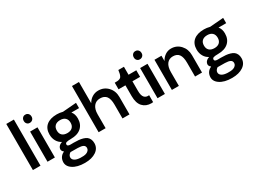

<svg xmlns="http://www.w3.org/2000/svg" viewBox="-46 -1260 2859 2146"><g transform="rotate(-30 1383.5 -187.5)"><path d="M49.8 -1V-596.2H147.9V-1Z M282.2 -475.1Q262.7 -475.1 249.3 -489.5Q235.8 -503.9 235.8 -524.9V-528.8Q235.8 -550.3 249.3 -565.2Q262.7 -580.1 282.2 -580.1H289.1Q308.6 -580.1 322.3 -565.2Q335.9 -550.3 335.9 -528.8V-524.9Q335.9 -504.4 322.3 -490.2Q308.6 -476.1 289.1 -475.1ZM237.8 0V-389.2H333V0Z M842.8 -411.1V-342.8H743.7Q773.9 -308.6 773.9 -251Q773.9 -175.8 726.3 -132.8Q678.7 -89.8 591.8 -89.8Q549.8 -89.8 533.2 -83.7Q516.6 -77.6 516.6 -60.1Q516.6 -54.2 519 -50Q521.5 -45.9 526.6 -43.5Q531.7 -41 536.9 -39.6Q542 -38.1 550.5 -37.8Q559.1 -37.6 564.9 -37.6Q570.8 -37.6 580.8 -37.8Q590.8 -38.1 595.7 -38.1Q633.3 -38.1 661.4 -35.4Q689.5 -32.7 716.1 -24.9Q742.7 -17.1 759.3 -4.2Q775.9 8.8 785.9 30.3Q795.9 51.8 795.9 81.1Q795.9 146 740.7 183.6Q685.5 221.2 595.7 221.2Q495.6 221.2 437.5 180.9Q379.4 140.6 388.7 78.1Q397 20 454.6 -7.8Q421.9 -31.2 433.8 -64.5Q445.8 -97.7 488.8 -110.8Q451.2 -129.4 429.9 -166.7Q408.7 -204.1 408.7 -251Q408.7 -326.2 456.3 -366.7Q503.9 -407.2 591.8 -407.2Q628.4 -407.2 667 -397ZM591.8 -166Q633.8 -166 656.7 -188Q679.7 -210 679.7 -249Q679.7 -289.1 656.7 -311Q633.8 -333 591.8 -333Q548.8 -333 525.4 -311.3Q502 -289.6 502 -249Q502 -209 525.4 -187.5Q548.8 -166 591.8 -166ZM607.9 36.1 513.7 35.2Q482.4 56.2 481.4 84.5Q480.5 112.8 509.8 129.9Q532.7 143.6 577.9 146.2Q623 148.9 653.8 139.2Q674.3 131.8 686 117.9Q697.8 104 697.8 86.9Q697.8 60.5 676 48.8Q654.3 37.1 607.9 36.1Z M1124.5 -405.8Q1198.7 -405.8 1247.3 -354.2Q1295.9 -302.7 1295.9 -225.1V0H1205.6V-178.2Q1205.6 -251 1179.7 -285.4Q1153.8 -319.8 1098.6 -319.8Q1046.4 -319.8 1017.1 -282.5Q987.8 -245.1 987.8 -178.2V0H897.5V-596.2H987.8V-321.8Q1010.7 -362.3 1046.6 -384Q1082.5 -405.8 1124.5 -405.8Z M1608.4 -389.2V-304.2H1509.3V-181.2Q1509.3 -119.1 1531.7 -95Q1554.2 -70.8 1593.3 -76.2V13.2Q1577.6 15.1 1571.3 15.1Q1502 15.1 1460.4 -29.5Q1418.9 -74.2 1418.9 -165V-304.2H1330.1V-389.2Q1352.1 -389.2 1365.5 -390.1Q1378.9 -391.1 1390.6 -395.5Q1402.3 -399.9 1408.4 -405.8Q1414.6 -411.6 1420.4 -424.6Q1426.3 -437.5 1429.2 -452.1Q1432.1 -466.8 1436 -492.2H1508.3V-389.2Z M1702.1 -475.1Q1682.6 -475.1 1669.2 -489.5Q1655.8 -503.9 1655.8 -524.9V-528.8Q1655.8 -550.3 1669.2 -565.2Q1682.6 -580.1 1702.1 -580.1H1709Q1728.5 -580.1 1742.2 -565.2Q1755.9 -550.3 1755.9 -528.8V-524.9Q1755.9 -504.4 1742.2 -490.2Q1728.5 -476.1 1709 -475.1ZM1657.7 0V-389.2H1752.9V0Z M2064 -405.8Q2136.2 -405.8 2184.1 -354Q2231.9 -302.2 2231.9 -225.1V0H2142.1V-178.2Q2142.1 -251 2117.2 -285.4Q2092.3 -319.8 2039.1 -319.8Q1988.3 -319.8 1960.7 -283Q1933.1 -246.1 1933.1 -178.2V-168V0H1842.8V-389.2H1933.1V-320.8Q1954.6 -360.4 1988.5 -383.1Q2022.5 -405.8 2064 -405.8Z M2741.7 -411.1V-342.8H2642.6Q2672.9 -308.6 2672.9 -251Q2672.9 -175.8 2625.2 -132.8Q2577.6 -89.8 2490.7 -89.8Q2448.7 -89.8 2432.1 -83.7Q2415.5 -77.6 2415.5 -60.1Q2415.5 -54.2 2418 -50Q2420.4 -45.9 2425.5 -43.5Q2430.7 -41 2435.8 -39.6Q2440.9 -38.1 2449.5 -37.8Q2458 -37.6 2463.9 -37.6Q2469.7 -37.6 2479.7 -37.8Q2489.7 -38.1 2494.6 -38.1Q2532.2 -38.1 2560.3 -35.4Q2588.4 -32.7 2615 -24.9Q2641.6 -17.1 2658.2 -4.2Q2674.8 8.8 2684.8 30.3Q2694.8 51.8 2694.8 81.1Q2694.8 146 2639.6 183.6Q2584.5 221.2 2494.6 221.2Q2394.5 221.2 2336.4 180.9Q2278.3 140.6 2287.6 78.1Q2295.9 20 2353.5 -7.8Q2320.8 -31.2 2332.8 -64.5Q2344.7 -97.7 2387.7 -110.8Q2350.1 -129.4 2328.9 -166.7Q2307.6 -204.1 2307.6 -251Q2307.6 -326.2 2355.2 -366.7Q2402.8 -407.2 2490.7 -407.2Q2527.3 -407.2 2565.9 -397ZM2490.7 -166Q2532.7 -166 2555.7 -188Q2578.6 -210 2578.6 -249Q2578.6 -289.1 2555.7 -311Q2532.7 -333 2490.7 -333Q2447.8 -333 2424.3 -311.3Q2400.9 -289.6 2400.9 -249Q2400.9 -209 2424.3 -187.5Q2447.8 -166 2490.7 -166ZM2506.8 36.1 2412.6 35.2Q2381.3 56.2 2380.4 84.5Q2379.4 112.8 2408.7 129.9Q2431.6 143.6 2476.8 146.2Q2522 148.9 2552.7 139.2Q2573.2 131.8 2585 117.9Q2596.7 104 2596.7 86.9Q2596.7 60.5 2575 48.8Q2553.2 37.1 2506.8 36.1Z"/></g></svg>

Font: Neutral Grotesk
Style: Regular
Weight: 400
Designer: Nawras Khrais
Foundry: Nawras Khrais
Version: Version 1.000;PS 001.000;hotconv 1.0.88;makeotf.lib2.5.64775